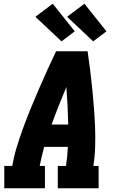

<svg xmlns="http://www.w3.org/2000/svg" viewBox="-20 -1010 640 1030"><path d="M3 0V-120H46Q55 -173 71 -225Q87 -277 106 -328.5Q125 -380 146 -431Q167 -482 189 -533Q211 -584 234 -634.5Q257 -685 281 -735H450Q457 -685 463.5 -634.5Q470 -584 475 -533Q480 -482 484 -431Q488 -380 490 -328.5Q492 -277 490.5 -224.5Q489 -172 481 -120H509V0H290V-120H334Q338 -145 340.5 -170.5Q343 -196 344 -222H217Q210 -196 204 -170.5Q198 -145 193 -120H221V0ZM346 -342Q345 -392 342.5 -442.5Q340 -493 336 -543Q315 -493 295 -442.5Q275 -392 257 -342ZM480 -788 340 -920 433 -990 551 -842ZM310 -788 170 -920 263 -990 381 -842Z"/></svg>

Font: Iosevka Curly Slab HvEx
Style: Italic
Weight: 900
Width: 7
Italic angle: -9°
Monospace: yes
Designer: Belleve Invis
Foundry: Belleve Invis
Version: Version 11.1.0; ttfautohint (v1.8.3)